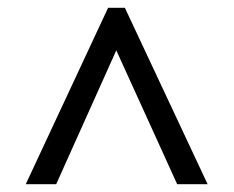

<svg xmlns="http://www.w3.org/2000/svg" viewBox="-20 -734 599 492"><path d="M46 -262 257 -714H300L512 -262H434L278 -605L124 -262Z"/></svg>

Font: Noto Naskh Arabic
Style: Bold
Weight: 700
Designer: Monotype Design Team, David Williams, Mohamad Dakak and Nizar Qandah
Foundry: Monotype Imaging Inc.
Version: Version 2.016